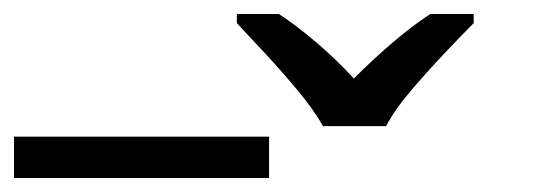

<svg xmlns="http://www.w3.org/2000/svg" viewBox="-202 -964 778 274"><path d="M-182 -710V-769H182V-710ZM259 -784Q246 -807 224 -833.5Q202 -860 178 -886Q154 -912 136 -931V-944H196Q222 -927 250 -903Q278 -879 303 -852Q330 -879 358 -903Q386 -927 412 -944H474V-931Q455 -912 430.5 -886Q406 -860 383.5 -833.5Q361 -807 349 -784Z"/></svg>

Font: Noto Sans Sharada
Style: Regular
Weight: 400
Designer: Monotype Design Team
Foundry: Monotype Imaging Inc.
Version: Version 2.006; ttfautohint (v1.8.4.7-5d5b)